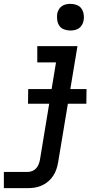

<svg xmlns="http://www.w3.org/2000/svg" viewBox="-50 -759 520 994"><path d="M-30 215V131H95Q106 131 118 126Q130 121 138 111.5Q146 102 150.5 90.5Q155 79 157 67L240 -436H143V-520H351L251 81Q248 99 242 117Q236 135 225.5 151Q215 167 200 180Q185 193 167 201Q149 209 131 212Q113 215 95 215ZM314 -601Q298 -601 282.5 -606.5Q267 -612 258 -624.5Q249 -637 246.5 -653.5Q244 -670 246 -687Q248 -698 254 -709Q260 -720 270 -727Q280 -734 291.5 -736.5Q303 -739 315 -739Q331 -739 346.5 -733.5Q362 -728 371 -715.5Q380 -703 383 -686.5Q386 -670 383 -653Q381 -642 375 -631Q369 -620 359 -613Q349 -606 337.5 -603.5Q326 -601 314 -601ZM95 -222 96 -298H398L397 -222Z"/></svg>

Font: Iosevka Etoile Medium
Style: Italic
Weight: 500
Italic angle: -9°
Designer: Belleve Invis
Foundry: Belleve Invis
Version: Version 22.1.2; ttfautohint (v1.8.4)